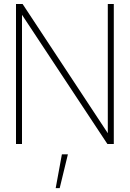

<svg xmlns="http://www.w3.org/2000/svg" viewBox="-20 -720 649 960"><path d="M60 0V-700H93L519 -54V-700H549V0H517L90 -646V0ZM258.5 220.5 289.5 51.5H319.5L278.5 220.5Z"/></svg>

Font: Urbanist Thin
Style: Regular
Weight: 100
Designer: Corey Hu
Foundry: Corey Hu
Version: Version 1.330; ttfautohint (v1.8.4.7-5d5b)